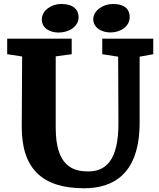

<svg xmlns="http://www.w3.org/2000/svg" viewBox="-20 -958 822 991"><path d="M549.8 -790.5C602.1 -790.5 649.4 -821.3 649.4 -870.1C649.4 -908.2 626 -937.5 562.5 -937.5C513.2 -937.5 461.4 -904.3 461.4 -858.9C461.4 -814.9 504.4 -790.5 549.8 -790.5ZM282.2 -790C335.9 -790 385.7 -820.8 385.7 -869.1C385.7 -907.7 359.4 -937.5 295.9 -937.5C245.6 -937.5 195.8 -904.3 195.8 -857.4C195.8 -814 235.4 -790 282.2 -790ZM92.3 -305.2C91.3 -89.8 195.3 13.7 414.1 13.7C563.5 13.7 700.7 -58.6 700.7 -325.7V-665.5L771 -678.2V-758.3H507.8V-678.2L589.8 -665.5L591.3 -325.2C592.3 -128.4 524.9 -73.2 435.5 -73.2C356.4 -73.2 267.6 -100.6 267.6 -297.9V-667L350.1 -678.2V-758.3H17.1V-678.2L94.2 -666.5Z"/></svg>

Font: Merriweather
Style: Heavy
Weight: 900
Designer: Eben Sorkin ( eben@eyebytes.com )
Foundry: Sorkin Type Co.
Version: Version 1.003